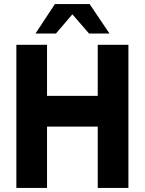

<svg xmlns="http://www.w3.org/2000/svg" viewBox="-20 -919 708 939"><path d="M458 -700H608V0H458V-300H210V0H60V-700H210V-450H458ZM418.5 -899 515.5 -755H415.5L334 -849L253.5 -755H153.5L248.5 -899Z"/></svg>

Font: Urbanist Black
Style: Regular
Weight: 900
Designer: Corey Hu
Foundry: Corey Hu
Version: Version 1.330; ttfautohint (v1.8.4.7-5d5b)